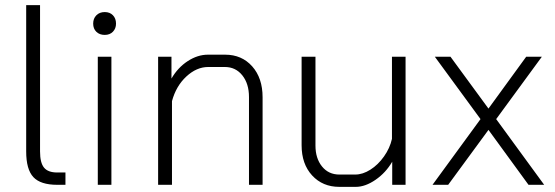

<svg xmlns="http://www.w3.org/2000/svg" viewBox="-20 -720 2163 748"><path d="M82 -130V-700H136V-130Q136 -86 151.5 -67Q167 -48 203 -48H235V0H203Q138 0 110 -30Q82 -60 82 -130Z M343 -628Q343 -648 355.5 -660.5Q368 -673 388 -673Q408 -673 420 -660.5Q432 -648 432 -628Q432 -609 420 -596.5Q408 -584 388 -584Q368 -584 355.5 -596Q343 -608 343 -628ZM361 -499H414V0H361Z M596 -499H648V-414Q673 -457 711.5 -482Q750 -507 790 -507H857Q922 -507 962.5 -461.5Q1003 -416 1003 -341V0H950V-342Q950 -394 924 -426.5Q898 -459 856 -459H791Q746 -459 706 -422Q666 -385 650 -326V0H596Z M1155 -154V-499H1209V-153Q1209 -103 1234.5 -71.5Q1260 -40 1302 -40H1364Q1393 -40 1423 -59Q1453 -78 1476 -110.5Q1499 -143 1507 -179V-499H1560V0H1508V-90Q1483 -47 1443 -19.5Q1403 8 1366 8H1302Q1237 8 1196 -36.5Q1155 -81 1155 -154Z M1852 -256 1674 -499H1735L1883 -297L2030 -499H2091L1913 -256L2100 0H2039L1883 -214L1726 0H1665Z"/></svg>

Font: Bai Jamjuree Light
Style: Regular
Weight: 300
Designer: Katatrad Aksorn Co.,Ltd.
Foundry: Cadson Demak Co.,Ltd.
Version: Version 1.000; ttfautohint (v1.6)